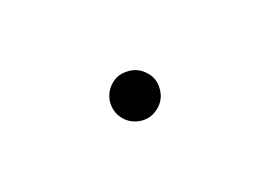

<svg xmlns="http://www.w3.org/2000/svg" viewBox="-9 -710 1017 722"><g transform="rotate(30 500.0 -349.5)"><path d="M595.2 -349.6Q595.2 -389.2 566.9 -417.5L565.4 -418.9Q538.6 -445.8 501 -445.8Q458.5 -445.8 431.2 -417.5Q411.1 -397.5 404.8 -374.5Q401.9 -363.3 401.9 -350.6Q401.9 -313.5 426.8 -284.2Q457.5 -252.4 499 -252.4Q534.2 -252.4 563.5 -277.3Q595.2 -305.7 595.2 -349.6Z"/></g></svg>

Font: YuPearl-ExtraLight
Style: ExtraLight
Weight: 200
Designer: Max Yao
Foundry: Max-Everyday
Version: Version 1.011; ttfautohint (v1.8.3)